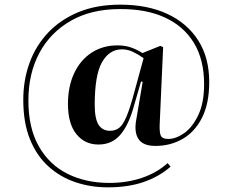

<svg xmlns="http://www.w3.org/2000/svg" viewBox="-20 -605 981 825"><path d="M443 200Q370 200 304.5 178Q239 156 188.5 110.5Q138 65 109 -6Q80 -77 80 -176Q80 -261 107 -335Q134 -409 187 -465Q240 -521 317.5 -553Q395 -585 497 -585Q614 -585 699.5 -545Q785 -505 832 -431Q879 -357 879 -253Q879 -160 848 -99Q817 -38 764.5 -8Q712 22 648 22Q595 22 575.5 -7Q556 -36 565 -88L593 -253L586 -255L551 -134Q528 -59 493 -21.5Q458 16 403 16Q344 16 308 -29Q272 -74 272 -158Q272 -234 299 -291Q326 -348 374 -379Q422 -410 485 -410Q518 -410 544.5 -400.5Q571 -391 592 -377L669 -408L681 -402L666 -68Q665 -32 672 -20Q679 -8 703 -8Q736 -8 771.5 -33Q807 -58 832 -110.5Q857 -163 857 -243Q857 -349 813 -421Q769 -493 688 -530Q607 -567 495 -566Q372 -566 284 -515.5Q196 -465 149 -377Q102 -289 102 -173Q102 -55 147 24Q192 103 270.5 142Q349 181 450 181Q526 181 590.5 159Q655 137 700 96L713 111Q664 154 597.5 177Q531 200 443 200ZM453 -43Q476 -43 492.5 -56Q509 -69 524.5 -106.5Q540 -144 559 -216L597 -355Q573 -372 550.5 -382.5Q528 -393 504 -393Q450 -393 418.5 -338Q387 -283 387 -155Q387 -95 403.5 -69Q420 -43 453 -43Z"/></svg>

Font: Literata 72pt
Style: Bold Italic
Weight: 700
Italic angle: -2°
Designer: Latin by Veronika Burian and Jose Scaglione. Greek by Irene Vlachou. Cyrillic by Vera Evstafieva
Foundry: TypeTogether
Version: Version 3.002